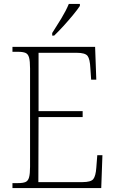

<svg xmlns="http://www.w3.org/2000/svg" viewBox="-20 -951 584 971"><path d="M43 0V-25H72Q96 -25 109 -30.5Q122 -36 127 -54Q132 -72 132 -108V-605Q132 -642 127 -660Q122 -678 109 -683.5Q96 -689 72 -689H43V-714H461L467 -548H441L437 -606Q435 -652 423 -668Q411 -684 368 -684H175V-389H398V-359H175L174 -30H397Q440 -30 452 -45.5Q464 -61 467 -102L472 -166H498L492 0ZM244 -784Q266 -818 290 -857.5Q314 -897 328 -931H384V-921Q373 -904 350 -876Q327 -848 301 -819.5Q275 -791 254 -771H244Z"/></svg>

Font: Noto Serif SemiCondensed ExtraLight
Style: Regular
Weight: 200
Width: 4
Designer: Monotype Design Team
Foundry: Monotype Imaging Inc.
Version: Version 2.014